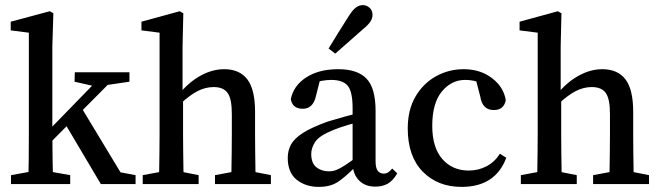

<svg xmlns="http://www.w3.org/2000/svg" viewBox="-20 -721 2589 752"><path d="M23 0V-35L123 -53H153L255 -35V0ZM90 0Q92 -43 92.5 -95Q93 -147 93 -193V-593L22 -602V-636L175 -677L189 -669L185 -539V-195Q185 -147 186 -95Q187 -43 188 0ZM139 -124V-178L392 -438H451ZM375 0 231 -243 295 -306 452 -46 511 -35V0ZM272 -401 273 -438H487V-401L385 -386L360 -381Z M539 0V-35L636 -53H667L758 -35V0ZM602 0Q603 -21 603.5 -55.5Q604 -90 604.5 -127.5Q605 -165 605 -193V-593L534 -602V-636L684 -677L698 -669L695 -539V-347L697 -335V-193Q697 -165 697.5 -127.5Q698 -90 698.5 -55.5Q699 -21 700 0ZM822 0V-35L919 -53H950L1041 -35V0ZM885 0Q886 -21 886.5 -55Q887 -89 887.5 -126.5Q888 -164 888 -193V-275Q888 -334 871.5 -357Q855 -380 817 -380Q785 -380 754.5 -364.5Q724 -349 686 -314L672 -353H682Q718 -398 764.5 -424Q811 -450 858 -450Q918 -450 948.5 -410.5Q979 -371 979 -283V-193Q979 -164 979.5 -126.5Q980 -89 980.5 -55Q981 -21 982 0Z M1229 11Q1177 11 1142 -17Q1107 -45 1107 -103Q1107 -131 1119.5 -154.5Q1132 -178 1166 -200Q1200 -222 1264 -245Q1293 -254 1333 -265Q1373 -276 1408 -283V-249Q1377 -242 1341 -231Q1305 -220 1286 -212Q1231 -190 1215 -166Q1199 -142 1199 -118Q1199 -82 1219 -66Q1239 -50 1268 -50Q1283 -50 1296.5 -55Q1310 -60 1331 -73.5Q1352 -87 1389 -115L1401 -67H1371Q1332 -27 1302.5 -8Q1273 11 1229 11ZM1450 10Q1410 10 1386 -14.5Q1362 -39 1361 -81V-297Q1361 -362 1342 -385Q1323 -408 1277 -408Q1261 -408 1240.5 -404.5Q1220 -401 1194 -392L1237 -422L1218 -347Q1207 -295 1166 -295Q1125 -295 1119 -333Q1130 -386 1179.5 -418Q1229 -450 1305 -450Q1380 -450 1415.5 -413Q1451 -376 1451 -287V-90Q1451 -63 1459.5 -52Q1468 -41 1483 -41Q1501 -41 1516 -61L1536 -42Q1519 -13 1498.5 -1.5Q1478 10 1450 10ZM1267 -531Q1285 -561 1304 -591.5Q1323 -622 1346 -658Q1361 -682 1374 -691.5Q1387 -701 1401 -701Q1415 -701 1427 -691Q1439 -681 1439 -662Q1439 -650 1431 -637Q1423 -624 1402 -607Q1372 -580 1345.5 -557Q1319 -534 1293 -511Z M1788 11Q1694 11 1635.5 -49Q1577 -109 1577 -218Q1577 -291 1607.5 -343Q1638 -395 1688 -422.5Q1738 -450 1796 -450Q1861 -450 1907 -415Q1953 -380 1961 -328Q1953 -290 1914 -290Q1869 -290 1861 -343L1841 -420L1889 -385Q1866 -397 1844.5 -402.5Q1823 -408 1802 -408Q1748 -408 1710.5 -362.5Q1673 -317 1673 -228Q1673 -143 1712.5 -98Q1752 -53 1816 -53Q1854 -53 1886 -70Q1918 -87 1938 -119L1963 -103Q1920 11 1788 11Z M2020 0V-35L2117 -53H2148L2239 -35V0ZM2083 0Q2084 -21 2084.5 -55.5Q2085 -90 2085.5 -127.5Q2086 -165 2086 -193V-593L2015 -602V-636L2165 -677L2179 -669L2176 -539V-347L2178 -335V-193Q2178 -165 2178.5 -127.5Q2179 -90 2179.5 -55.5Q2180 -21 2181 0ZM2303 0V-35L2400 -53H2431L2522 -35V0ZM2366 0Q2367 -21 2367.5 -55Q2368 -89 2368.5 -126.5Q2369 -164 2369 -193V-275Q2369 -334 2352.5 -357Q2336 -380 2298 -380Q2266 -380 2235.5 -364.5Q2205 -349 2167 -314L2153 -353H2163Q2199 -398 2245.5 -424Q2292 -450 2339 -450Q2399 -450 2429.5 -410.5Q2460 -371 2460 -283V-193Q2460 -164 2460.5 -126.5Q2461 -89 2461.5 -55Q2462 -21 2463 0Z"/></svg>

Font: Lisu Bosa Medium
Style: Regular
Weight: 500
Designer: David Morse, Annie Olsen, Victor Gaultney, Frank Grießhammer (Latin)
Foundry: SIL International
Version: Version 2.000